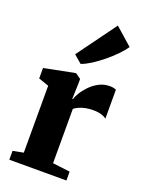

<svg xmlns="http://www.w3.org/2000/svg" viewBox="-160 -942 770 1019"><g transform="rotate(20 225.0 -433.0)"><path d="M25.5 0V-50L85 -61.5V-439.5L27 -459.5V-518.5L195 -552H203.5L232 -531V-507L229 -417.5H232.5Q236 -431 249 -453Q262 -475 283.2 -497.2Q304.5 -519.5 332.5 -534.5Q360.5 -549.5 393.5 -549.5Q406.5 -549.5 415.5 -547.5Q424.5 -545.5 430 -543V-379.5Q420 -387.5 401.8 -393.5Q383.5 -399.5 354 -399.5Q330 -399.5 310.2 -395.2Q290.5 -391 275.2 -384Q260 -377 250 -369V-62L348 -50V0ZM206.5 -607.5 162.5 -645.5 323.5 -866 421 -780Q405.5 -757 379.8 -730.8Q354 -704.5 323.5 -679.5Q293 -654.5 262.8 -635.2Q232.5 -616 208 -607.5Z"/></g></svg>

Font: Merriweather 60pt Black
Style: Regular
Weight: 900
Version: Version 2.100